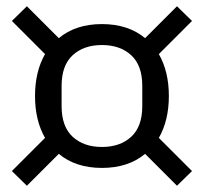

<svg xmlns="http://www.w3.org/2000/svg" viewBox="-20 -656 652 614"><path d="M306 -119Q222 -119 168 -164L66 -62L18 -109L124 -215Q92 -271 92 -349Q92 -427 124 -483L18 -589L66 -636L168 -534Q222 -579 306 -579Q390 -579 444 -534L546 -636L594 -589L488 -483Q520 -427 520 -349Q520 -271 488 -215L594 -109L546 -62L444 -164Q390 -119 306 -119ZM306 -186Q364 -186 399.5 -218.5Q435 -251 435 -317V-381Q435 -447 399.5 -479.5Q364 -512 306 -512Q248 -512 212.5 -479.5Q177 -447 177 -381V-317Q177 -251 212.5 -218.5Q248 -186 306 -186Z"/></svg>

Font: IBM Plex Sans Thai
Style: Regular
Weight: 400
Designer: Mike Abbink, Paul van der Laan, Pieter van Rosmalen, Ben Mitchell, Mark Frömberg
Foundry: Bold Monday
Version: Version 1.2